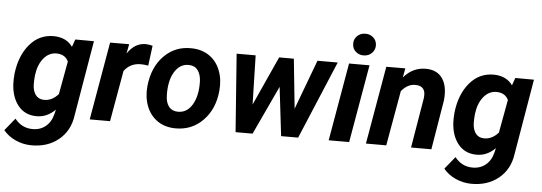

<svg xmlns="http://www.w3.org/2000/svg" viewBox="-64 -912 3660 1296"><g transform="rotate(5 1766.0 -264.5)"><path d="M27.8 -264.6Q42.5 -387.2 107.7 -463.6Q172.9 -540 272 -538.6Q356.4 -536.6 397.9 -477.5L416 -528.8L542.5 -528.3L456.1 -18.1Q441.9 87.4 366.2 148.9Q290.5 210.4 178.7 208.5Q124 207.5 74.2 184.8Q24.4 162.1 -7.8 122.6L60.5 38.6Q106.4 96.7 175.8 98.6Q229.5 100.6 267.6 70.6Q305.7 40.5 319.3 -14.2L327.1 -45.9Q269.5 11.7 197.8 9.8Q120.6 8.8 75.2 -47.6Q29.8 -104 25.4 -194.3Q23.9 -224.1 27.8 -264.6ZM163.1 -207Q163.1 -161.1 182.4 -133.5Q201.7 -106 238.3 -104.5Q294.4 -102.5 337.9 -152.3L378.9 -376Q357.9 -421.9 301.3 -423.8Q248.5 -425.3 211.9 -381.3Q175.3 -337.4 166 -264.6Q162.6 -229 163.1 -207Z M921.9 -396Q893.6 -400.9 875.5 -400.9Q801.8 -402.8 758.8 -345.7L697.8 0H560.1L651.9 -528.3L781.2 -528.8L768.6 -464.4Q818.4 -539.1 891.6 -539.1Q912.1 -539.1 939.5 -532.2Z M1203.6 -538.1Q1273.4 -537.1 1324 -502.2Q1374.5 -467.3 1398.2 -406Q1421.9 -344.7 1415 -270Q1403.8 -144 1327.4 -66.2Q1251 11.7 1138.7 9.8Q1069.8 8.8 1019.5 -25.6Q969.2 -60.1 945.3 -121.1Q921.4 -182.1 928.2 -255.9Q940.9 -386.7 1017.1 -463.9Q1093.3 -541 1203.6 -538.1ZM1064.5 -205.6Q1065.4 -158.7 1086.4 -131.6Q1107.4 -104.5 1145.5 -103.5Q1209 -101.6 1245.1 -161.9Q1281.2 -222.2 1278.8 -320.3Q1276.9 -367.2 1256.1 -395.3Q1235.4 -423.3 1196.8 -424.3Q1135.3 -426.3 1098.4 -366.5Q1061.5 -306.6 1064.5 -205.6Z M1931.6 -192.4 2057.1 -528.3H2194.3L1972.2 0H1856.9L1817.9 -330.6L1663.6 0H1548.3L1509.3 -528.3H1638.2L1646.5 -195.8L1797.4 -528.3H1897Z M2317.9 0H2179.2L2271 -528.3H2409.7ZM2287.1 -662.6Q2286.1 -695.3 2308.6 -716.8Q2331.1 -738.3 2362.8 -738.3Q2394 -739.3 2417 -719.2Q2439.9 -699.2 2440.9 -667.5Q2441.9 -637.2 2420.7 -614.7Q2399.4 -592.3 2365.2 -591.3Q2334.5 -590.3 2311.3 -609.9Q2288.1 -629.4 2287.1 -662.6Z M2652.3 -528.8 2640.6 -466.3Q2704.1 -540 2794.4 -538.1Q2869.1 -536.6 2904.8 -483.4Q2940.4 -430.2 2930.7 -335.9L2875 0H2737.3L2793.9 -337.4Q2796.4 -356.4 2794.9 -372.1Q2788.6 -421.9 2732.4 -423.3Q2678.2 -425.3 2635.3 -373L2569.3 0H2431.6L2523.4 -528.3Z M3009.3 -264.6Q3023.9 -387.2 3089.1 -463.6Q3154.3 -540 3253.4 -538.6Q3337.9 -536.6 3379.4 -477.5L3397.5 -528.8L3523.9 -528.3L3437.5 -18.1Q3423.3 87.4 3347.7 148.9Q3272 210.4 3160.2 208.5Q3105.5 207.5 3055.7 184.8Q3005.9 162.1 2973.6 122.6L3042 38.6Q3087.9 96.7 3157.2 98.6Q3210.9 100.6 3249 70.6Q3287.1 40.5 3300.8 -14.2L3308.6 -45.9Q3251 11.7 3179.2 9.8Q3102.1 8.8 3056.6 -47.6Q3011.2 -104 3006.8 -194.3Q3005.4 -224.1 3009.3 -264.6ZM3144.5 -207Q3144.5 -161.1 3163.8 -133.5Q3183.1 -106 3219.7 -104.5Q3275.9 -102.5 3319.3 -152.3L3360.4 -376Q3339.4 -421.9 3282.7 -423.8Q3230 -425.3 3193.4 -381.3Q3156.7 -337.4 3147.5 -264.6Q3144 -229 3144.5 -207Z"/></g></svg>

Font: RobotoInd
Style: Bold Italic
Weight: 700
Italic angle: -12°
Designer: Google
Version: Version 2.001150; 2014